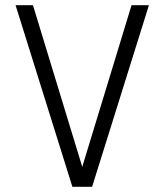

<svg xmlns="http://www.w3.org/2000/svg" viewBox="-20 -720 634 740"><path d="M554 -700 335 0H259L40 -700H107L297 -77L487 -700Z"/></svg>

Font: Kulim Park Light
Style: Regular
Weight: 300
Designer: Noponies / Dale Sattler
Foundry: Noponies
Version: Version 1.000; ttfautohint (v1.8.3)